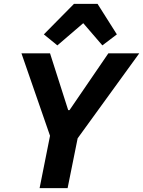

<svg xmlns="http://www.w3.org/2000/svg" viewBox="-20 -974 741 994"><path d="M330 0H185L239 -271L91 -698H239L333 -404H340L541 -698H701L382 -258ZM363 -954H485L585 -796L510 -739L411 -854L277 -739L207 -796Z"/></svg>

Font: IBM Plex Sans
Style: Bold Italic
Weight: 700
Italic angle: -11.31°
Designer: Mike Abbink, Paul van der Laan, Pieter van Rosmalen
Foundry: Bold Monday
Version: Version 3.201